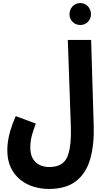

<svg xmlns="http://www.w3.org/2000/svg" viewBox="-20 -1010 692 1260"><path d="M28 -25Q28 -51 32 -81Q36 -111 47.5 -151.5Q59 -192 83 -248L215 -199Q201 -162 193.5 -136.5Q186 -111 182.5 -89.5Q179 -68 179 -41Q179 21 213 53.5Q247 86 304 86Q391 86 420 23Q449 -40 445 -178L425 -748H578L595 -186Q599 -62 572.5 32Q546 126 480 178Q414 230 300 230Q250 230 201.5 215.5Q153 201 114 170Q75 139 51.5 91Q28 43 28 -25ZM507 -846Q477 -846 456.5 -866.5Q436 -887 436 -916Q436 -947 456.5 -968.5Q477 -990 507 -990Q537 -990 557 -968.5Q577 -947 577 -916Q577 -887 557 -866.5Q537 -846 507 -846Z"/></svg>

Font: Noto Sans Arabic ExtCond ExtBd
Style: Regular
Weight: 800
Width: 2
Designer: Monotype Design Team, Nadine Chahine, Nizar Qandah and Khaled Hosny
Foundry: Monotype Imaging Inc.
Version: Version 2.012; ttfautohint (v1.8.4.7-5d5b)